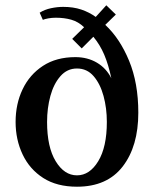

<svg xmlns="http://www.w3.org/2000/svg" viewBox="-20 -696 589 726"><path d="M271 10Q195 10 143.5 -23Q92 -56 65.5 -112Q39 -168 39 -235Q39 -303 65.5 -358.5Q92 -414 142.5 -447Q193 -480 265 -480Q311 -480 346.5 -459Q382 -438 401 -400Q390 -452 374 -489.5Q358 -527 333 -557L289 -513L253 -549L298 -593Q276 -614 249.5 -621.5Q223 -629 191 -629Q176 -629 162.5 -626.5Q149 -624 142 -621L130 -648Q149 -660 173 -665Q197 -670 219 -670Q257 -670 287 -660Q317 -650 342 -632L382 -676L418 -641L378 -602Q433 -551 468 -466.5Q503 -382 503 -270Q503 -143 444 -66.5Q385 10 271 10ZM271 -33Q319 -33 351.5 -86.5Q384 -140 384 -235Q384 -287 371.5 -333Q359 -379 334 -408Q309 -437 271 -437Q234 -437 208.5 -408Q183 -379 170.5 -333Q158 -287 158 -235Q158 -140 190.5 -86.5Q223 -33 271 -33Z"/></svg>

Font: El Messiri SemiBold
Style: Regular
Weight: 600
Designer: Mohamed Gaber
Foundry: Kief Type Foundry
Version: Version 2.020; ttfautohint (v1.8.3)